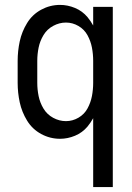

<svg xmlns="http://www.w3.org/2000/svg" viewBox="-20 -558 540 783"><path d="M360 205V-76Q350 -58 337 -42Q316 -17 286 -4.5Q256 8 225 8Q184 8 148 -11.5Q112 -31 90.5 -66Q69 -101 60.5 -140.5Q52 -180 52 -220V-310Q52 -350 60.5 -389.5Q69 -429 90.5 -464Q112 -499 148 -518.5Q184 -538 225 -538Q256 -538 286 -525.5Q316 -513 337 -488Q350 -472 360 -454V-530H440V205ZM249 -64Q276 -64 300 -78Q324 -92 337 -116Q350 -140 355 -166.5Q360 -193 360 -220V-310Q360 -337 355 -363.5Q350 -390 337 -414Q324 -438 300 -452Q276 -466 249 -466Q222 -466 197 -452.5Q172 -439 157.5 -415Q143 -391 137.5 -364Q132 -337 132 -310V-220Q132 -193 137.5 -166Q143 -139 157.5 -115Q172 -91 197 -77.5Q222 -64 249 -64ZM390 -215V-219Z"/></svg>

Font: Iosevka SS08
Style: Regular
Weight: 400
Monospace: yes
Designer: Belleve Invis
Foundry: Belleve Invis
Version: 2.1.0; ttfautohint (v1.8.2)